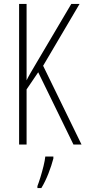

<svg xmlns="http://www.w3.org/2000/svg" viewBox="-20 -734 434 975"><path d="M394 0H353L174 -367L115 -280V0H77V-714H115V-326Q121 -339 135 -363.5Q149 -388 170 -423L342 -714H384L199 -400ZM251 71Q242 106 226 147Q210 188 190 221H170V211Q177 193 185.5 165.5Q194 138 201 109.5Q208 81 210 61H251Z"/></svg>

Font: Noto Sans Gujarati ExtraCondensed ExtraLight
Style: Regular
Weight: 200
Width: 2
Designer: Jelle Bosma - Monotype Design Team, Universal Thirst
Foundry: Monotype Imaging Inc.
Version: Version 2.106; ttfautohint (v1.8.4.7-5d5b)